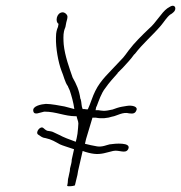

<svg xmlns="http://www.w3.org/2000/svg" viewBox="-20 -656 631 669"><path d="M96 -269C99 -253 118 -264 134 -267H135C176 -267 205 -251 244 -251H247C248 -243 253 -234 253 -226V-225L252 -210L250 -190C249 -184 248 -178 247 -174L244 -162C219 -171 203 -177 186 -186L167 -195C162 -198 154 -199 147 -200H146C139 -202 135 -207 131 -210C120 -219 102 -194 113 -187C121 -182 127 -176 137 -175H138C161 -170 172 -162 189 -153C197 -149 221 -142 238 -136L230 -100C230 -94 229 -89 228 -85L224 -69C224 -63 223 -58 221 -50C220 -43 218 -37 217 -32C216 -28 217 -25 216 -19L214 -8C218 -6 234 -7 241 -10L246 -31C249 -42 251 -51 252 -60L268 -130C278 -126 297 -121 308 -120C333 -117 352 -125 374 -130C395 -135 418 -118 427 -137C438 -161 381 -156 362 -153C352 -151 336 -143 318 -146C305 -148 288 -152 276 -155L280 -172C286 -191 295 -223 301 -242L302 -246H314C333 -242 355 -244 372 -250H373C388 -253 409 -267 430 -261C444 -259 451 -261 455 -271C462 -285 440 -290 422 -287L404 -284C393 -282 382 -278 371 -274H370L355 -271C344 -269 335 -270 323 -272H313L314 -277C315 -280 314 -282 317 -286C324 -304 333 -332 347 -349C360 -368 375 -384 390 -401V-402L408 -420C423 -437 434 -447 448 -467H449C478 -505 509 -530 540 -566C552 -580 560 -595 574 -606H575C578 -608 582 -611 584 -613C594 -621 593 -636 582 -636C576 -636 570 -631 563 -627C542 -612 524 -577 499 -556C475 -533 449 -508 428 -480C421 -470 414 -461 409 -455L391 -436C363 -405 331 -378 312 -339C303 -322 295 -294 286 -275H281C276 -276 274 -276 271 -276H268C263 -287 265 -297 261 -311L260 -312C256 -342 246 -363 233 -386C222 -418 206 -461 202 -501C201 -514 200 -535 203 -547C204 -551 205 -555 208 -562L211 -578C213 -585 215 -592 215 -597C216 -604 206 -614 197 -613C176 -611 172 -579 184 -573L182 -562C180 -558 178 -552 177 -547C176 -543 175 -535 175 -525C174 -489 183 -439 194 -410C202 -392 206 -369 217 -355V-354C219 -349 221 -345 223 -341C229 -323 236 -299 239 -276L205 -285C189 -288 158 -294 140 -294C125 -293 92 -287 96 -269ZM186 -186V-187ZM250 -189V-190ZM346 -348 347 -349ZM498 -551V-552Z"/></svg>

Font: Stray Cat
Style: LtObl
Weight: 300
Version: Version 1.0